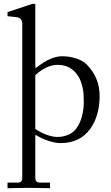

<svg xmlns="http://www.w3.org/2000/svg" viewBox="-20 -742 583 1006"><path d="M19.5 214.8H72.3Q96.7 214.8 96.7 190.4V-616.7Q96.7 -648.9 65.4 -652.3L19.5 -657.2V-678.7L149.4 -721.7H165V-388.7L168.9 -386.2Q244.6 -447.3 305.7 -447.3Q344.7 -447.3 379.9 -435.5Q415 -423.8 434.1 -404.3Q502 -335.9 502 -239.7Q502 -134.8 452.1 -65.9Q398.4 7.8 296.9 7.8Q271.5 7.8 235.8 -3.4Q200.2 -14.6 168 -34.7L165 -32.7V190.4Q165 214.8 189.5 214.8H242.2V244.1Q240.7 244.1 194.1 243.2Q147.5 242.2 130.9 242.2Q114.3 242.2 67.6 243.2Q21 244.1 19.5 244.1ZM165 -66.4Q192.4 -47.4 224.4 -35.9Q256.3 -24.4 281.2 -24.4Q311 -24.4 337.6 -35.9Q364.3 -47.4 379.9 -68.8Q399.9 -95.7 409.4 -132.6Q418.9 -169.4 418.9 -204.1Q418.9 -233.9 417.7 -252.2Q416.5 -270.5 408.9 -298.3Q401.4 -326.2 386.2 -348.1Q349.1 -402.3 282.2 -402.3Q225.1 -402.3 165 -348.6Z"/></svg>

Font: Theano Old Style
Style: Regular
Weight: 400
Designer: Alexey Kryukov
Version: Version 2.00